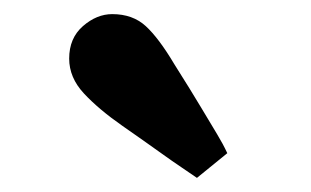

<svg xmlns="http://www.w3.org/2000/svg" viewBox="-20 -804 440 272"><path d="M302 -587 259 -552Q249 -559 237 -567Q225 -575 205.5 -589Q186 -603 153 -626Q120 -649 99 -671.5Q78 -694 78 -721Q78 -750 97.5 -767Q117 -784 139 -784Q168 -784 186.5 -767Q205 -750 227 -713Q251 -675 265 -651.5Q279 -628 287.5 -614Q296 -600 302 -587Z"/></svg>

Font: Source Serif 4 Black
Style: Regular
Weight: 900
Designer: Frank Grießhammer
Foundry: Adobe
Version: Version 4.005;hotconv 1.1.0;makeotfexe 2.6.0